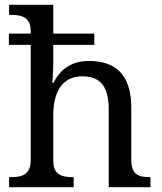

<svg xmlns="http://www.w3.org/2000/svg" viewBox="-20 -780 675 800"><path d="M18 0H287V-42H284C240 -42 202 -50 202 -109V-300C202 -398 240 -462 323 -462C404 -462 433 -412 433 -325V0H607V-42H604C559 -42 527 -51 527 -114V-330C527 -467 464 -526 350 -526C282 -526 233 -495 203 -435H198C198 -435 202 -484 202 -520V-593H373V-640H202V-760H18V-718H26C70 -718 108 -709 108 -650V-640H17V-593H108V-114C108 -51 71 -42 26 -42H18Z"/></svg>

Font: Noto Serif Balinese
Style: Regular
Weight: 400
Designer: Monotype Design Team
Foundry: Monotype Imaging Inc.
Version: Version 2.005